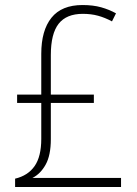

<svg xmlns="http://www.w3.org/2000/svg" viewBox="-20 -743 546 763"><path d="M308 -723Q350 -723 382 -714Q414 -705 441 -690L425 -658Q397 -673 369.5 -680.5Q342 -688 309 -688Q244 -688 213 -648.5Q182 -609 182 -524V-367H353V-334H182V-190Q182 -126 161.5 -89Q141 -52 109 -36H461V0H40V-33Q91 -45 117.5 -83Q144 -121 144 -191V-334H48V-367H144V-529Q144 -622 184.5 -672.5Q225 -723 308 -723Z"/></svg>

Font: Noto Sans Ethiopic SemiCondensed ExtraLight
Style: Regular
Weight: 200
Width: 4
Designer: Monotype Design Team
Foundry: Monotype Imaging Inc.
Version: Version 2.102; ttfautohint (v1.8.4.7-5d5b)